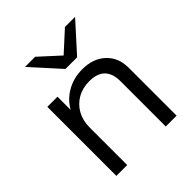

<svg xmlns="http://www.w3.org/2000/svg" viewBox="-202 -872 1003 1003"><g transform="rotate(-45 299.5 -370.0)"><path d="M80 0V-510H155V-390H160V0ZM445 0V-334Q445 -392 416 -421Q387 -450 330 -450Q280 -450 241.5 -428Q203 -406 181.5 -367Q160 -328 160 -276L147 -397Q173 -454 226.5 -487Q280 -520 348 -520Q428 -520 476.5 -474.5Q525 -429 525 -355V0ZM287 -583 145 -740H220L370 -603H290L440 -740H515L373 -583Z"/></g></svg>

Font: Instrument Sans
Style: Regular
Weight: 400
Designer: Rodrigo Fuenzalida
Foundry: fragTYPE
Version: Version 1.000;gftools[0.9.28]